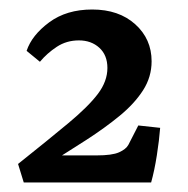

<svg xmlns="http://www.w3.org/2000/svg" viewBox="-20 -711 396 404"><path d="M18 -366Q82 -417 124 -452Q166 -487 186 -513.5Q206 -540 206 -568Q206 -595 189 -610.5Q172 -626 146 -626Q120 -626 99.5 -612.5Q79 -599 64 -581L36 -604Q47 -637 83.5 -664Q120 -691 174 -691Q230 -691 264.5 -660Q299 -629 299 -582Q299 -549 281 -521Q263 -493 232 -467.5Q201 -442 161.5 -416.5Q122 -391 79 -364L73 -384H183Q216 -384 230.5 -390.5Q245 -397 250 -406L271 -447L317 -442Q315 -416 310 -384Q305 -352 298 -327H30Z"/></svg>

Font: Yrsa SemiBold
Style: Regular
Weight: 600
Version: Version 2.004